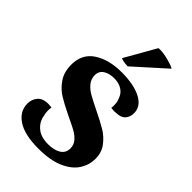

<svg xmlns="http://www.w3.org/2000/svg" viewBox="-225 -825 926 926"><g transform="rotate(45 238.0 -362.5)"><path d="M30 -103Q30 -131 47.5 -152Q65 -173 103 -173Q110 -173 126 -171Q124 -163 124 -148Q124 -131 128 -118Q133 -83 161 -58.5Q189 -34 239 -34Q280 -34 305 -49.5Q330 -65 330 -96Q330 -121 314.5 -138.5Q299 -156 278.5 -167.5Q258 -179 211 -201Q157 -227 125 -247Q93 -267 70 -301Q47 -335 47 -385Q47 -458 103 -494.5Q159 -531 245 -531Q328 -531 377.5 -505.5Q427 -480 427 -433Q427 -408 412.5 -391Q398 -374 366 -373Q361 -372 351 -372Q345 -372 331 -374Q332 -379 332 -391Q332 -416 324 -432Q316 -457 294 -471Q272 -485 240 -485Q207 -485 185 -471Q163 -457 163 -429Q163 -403 179 -383.5Q195 -364 218.5 -350.5Q242 -337 285 -316Q339 -290 371.5 -270.5Q404 -251 427.5 -220Q451 -189 451 -146Q451 -104 427.5 -67.5Q404 -31 352.5 -8.5Q301 14 221 14Q127 14 78.5 -18Q30 -50 30 -103ZM245 -571Q209 -573 198 -580L288 -738Q291 -739 299 -739Q324 -739 359 -729.5Q394 -720 403 -713Z"/></g></svg>

Font: Arima Madurai Black
Style: Regular
Weight: 900
Designer: Joana Correia and Natanael Gama
Foundry: NDISCOVER
Version: Version 1.020